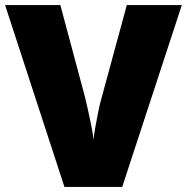

<svg xmlns="http://www.w3.org/2000/svg" viewBox="-20 -734 734 754"><path d="M694 -714 460 0H233L0 -714H217L314 -352Q319 -332 326 -300Q333 -268 339.5 -236Q346 -204 347 -184Q349 -204 354.5 -235.5Q360 -267 366.5 -298.5Q373 -330 379 -350L478 -714Z"/></svg>

Font: Noto Sans Gujarati UI Black
Style: Regular
Weight: 900
Designer: Jelle Bosma - Monotype Design Team, Universal Thirst
Foundry: Monotype Imaging Inc.
Version: Version 2.106; ttfautohint (v1.8.4.7-5d5b)